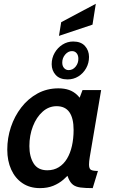

<svg xmlns="http://www.w3.org/2000/svg" viewBox="-20 -960 584 990"><path d="M186 10Q133.5 10 95.8 -15.5Q58 -41 37.8 -85.8Q17.5 -130.5 17.5 -188.5Q17.5 -248.5 36.2 -304.8Q55 -361 89.8 -406Q124.5 -451 173.2 -477.8Q222 -504.5 281.5 -504.5Q312 -504.5 335.8 -496.2Q359.5 -488 378.5 -469.8Q397.5 -451.5 411.5 -421L371.5 -405.5L405.5 -495.5H501.5L443 -151Q439 -127.5 439 -111.5Q439 -90 449.2 -84.2Q459.5 -78.5 485 -78.5L458 10Q419 10 395 6.8Q371 3.5 357 -7Q343 -17.5 333.5 -39Q324 -60.5 313.5 -97L348.5 -76.5Q330 -53.5 307 -33.8Q284 -14 254.5 -2Q225 10 186 10ZM224 -82Q257.5 -82 283 -97.8Q308.5 -113.5 325.5 -141.8Q342.5 -170 351 -208Q359.5 -246 359.5 -290Q359.5 -350.5 337.8 -381.5Q316 -412.5 272 -412.5Q231.5 -412.5 199.8 -384.2Q168 -356 149.8 -309Q131.5 -262 131.5 -206.5Q131.5 -152.5 153.5 -117.2Q175.5 -82 224 -82ZM328.5 -550.5Q288 -550.5 267.2 -573.5Q246.5 -596.5 246.5 -629Q246.5 -661 261.8 -687.5Q277 -714 302.2 -730Q327.5 -746 357.5 -746Q397.5 -746 418.2 -722.8Q439 -699.5 439 -666.5Q439 -634.5 424 -608Q409 -581.5 384 -566Q359 -550.5 328.5 -550.5ZM334 -598.5Q355.5 -598.5 370 -616.5Q384.5 -634.5 384 -657.5Q384 -675 375 -685.8Q366 -696.5 351 -696.5Q331.5 -696.5 316.2 -678.8Q301 -661 301 -637.5Q301 -619.5 310.5 -609Q320 -598.5 334 -598.5ZM284 -775 295.5 -845.5 474 -940.5 457 -833Z"/></svg>

Font: Cabin SemiCondensedSemiBold
Style: Italic
Weight: 600
Width: 4
Italic angle: -10°
Designer: Pablo Impallari
Foundry: Pablo Impallari. http://www.impallari.com Igino Marini. http://www.ikern.com
Version: Version 3.001